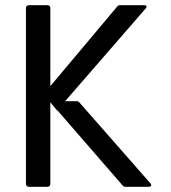

<svg xmlns="http://www.w3.org/2000/svg" viewBox="-20 -720 660 740"><path d="M174 -11V-326L200 -294L201 -295L451 -7C455 -2 458 0 464 0H553C562 0 566 -6 560 -13L287 -324C283 -329 280 -330 275 -330H231L542 -688C548 -696 544 -700 535 -700H444C438 -700 435 -699 431 -694L174 -388V-690C174 -695 169 -700 163 -700H91C85 -700 80 -695 80 -690V-11C80 -5 85 0 91 0H163C169 0 174 -5 174 -11Z"/></svg>

Font: Aldone Medium
Style: Regular
Weight: 500
Designer: Pietro Gregorini
Version: Version 1.500;FEAKit 1.0